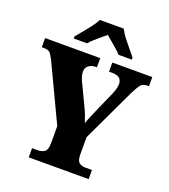

<svg xmlns="http://www.w3.org/2000/svg" viewBox="-164 -1048 1026 1165"><g transform="rotate(20 349.0 -465.5)"><path d="M158 0V-59H191Q221 -59 238.5 -71.5Q256 -84 256 -127V-237L83 -602Q68 -632 57 -643.5Q46 -655 16 -655H4V-714H360V-655H356Q326 -655 307.5 -641Q289 -627 289 -602Q289 -591 292.5 -576Q296 -561 303 -546L372 -401Q385 -374 392 -354.5Q399 -335 407 -311Q416 -338 429 -368Q442 -398 456 -430L506 -543Q516 -568 518.5 -583Q521 -598 521 -603Q521 -631 505 -643Q489 -655 456 -655H438V-714H696V-655H685Q658 -655 644.5 -639.5Q631 -624 608 -578L446 -235V-125Q446 -83 462 -71Q478 -59 500 -59H545V0ZM168 -784Q183 -803 205 -829Q227 -855 247.5 -882Q268 -909 278 -931H433Q443 -909 463.5 -882Q484 -855 506 -829Q528 -803 543 -784V-771H457Q449 -781 430 -798Q411 -815 390 -832.5Q369 -850 355 -862Q340 -850 320 -833Q300 -816 281.5 -799.5Q263 -783 254 -771H168Z"/></g></svg>

Font: Noto Serif Thai SemiCondensed Black
Style: Regular
Weight: 900
Width: 4
Designer: Monotype Design Team
Foundry: Monotype Imaging Inc.
Version: Version 2.002; ttfautohint (v1.8.4.7-5d5b)